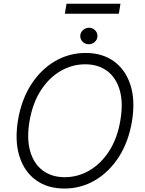

<svg xmlns="http://www.w3.org/2000/svg" viewBox="-20 -1029 797 1058"><path d="M707 -359.7Q688.2 -247.2 634.8 -164.1Q581.3 -81 503.7 -35.5Q426.1 9.9 335.2 9.9Q241.8 9.9 177.7 -36.6Q113.6 -83.1 87 -168Q60.4 -252.8 79.2 -367.5Q98.4 -480.5 151.8 -563.4Q205.3 -646.3 283 -691.8Q360.8 -737.2 452.1 -737.2Q544.4 -737.2 608.3 -690.7Q672.2 -644.2 699.2 -559.5Q726.2 -474.8 707 -359.7ZM643.5 -367.5Q659.8 -464.8 639.4 -533.6Q619 -602.3 569.6 -638.5Q520.2 -674.7 449.9 -674.7Q377.1 -674.7 313 -637.3Q248.9 -599.8 204 -529.3Q159.1 -458.8 142.4 -359.7Q126.4 -262.8 146.7 -194.1Q166.9 -125.4 216.4 -89Q266 -52.6 336.6 -52.6Q409.8 -52.6 473.7 -90.2Q537.6 -127.8 582.6 -198.3Q627.5 -268.8 643.5 -367.5ZM469.1 -785.2Q449.2 -785.2 435.5 -798.8Q421.9 -812.5 422.2 -831.7Q422.9 -849.8 437 -862.9Q451 -876.1 470.2 -876.1Q490.1 -876.1 503.9 -862.4Q517.8 -848.7 517 -829.5Q516.7 -811.4 502.5 -798.3Q488.3 -785.2 469.1 -785.2ZM643.8 -1008.5 634.9 -953.5H337.4L346.6 -1008.5Z"/></svg>

Font: Inter Light  BETA
Style: Italic
Weight: 300
Italic angle: 9.39999°
Designer: Rasmus Andersson
Foundry: rsms
Version: Version 3.011;git-f93a4a705